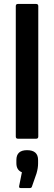

<svg xmlns="http://www.w3.org/2000/svg" viewBox="-20 -703 274 973"><path d="M71 0Q60 0 60 -11V-672Q60 -683 71 -683H163Q174 -683 174 -672V-11Q174 0 163 0ZM85 250Q75 250 77 240L91 170Q63 159 63 124V108Q63 58 117 58Q173 58 173 108V125Q173 149 165 176L142 242Q140 250 131 250Z"/></svg>

Font: Sofia Sans Semi Condensed
Style: Bold
Weight: 700
Designer: Botio Nikoltchev, Ani Petrova
Foundry: lettersoup
Version: Version 4.100; ttfautohint (v1.8.4.7-5d5b)